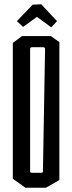

<svg xmlns="http://www.w3.org/2000/svg" viewBox="-20 -879 338 899"><path d="M40 -42V-678L83 -710H218L258 -682V-36L195 0H99ZM172 -70Q181 -70 181 -76L191 -649Q191 -658 182 -658H130Q121 -658 121 -649V-76Q121 -70 130 -70ZM153 -800 88 -753 59 -780 133 -857 173 -859 247 -780 220 -751Z"/></svg>

Font: Bahianita
Style: Regular
Weight: 400
Designer: Pablo Cosgaya & Dani Raskovsky
Foundry: Pablo Cosgaya & Dani Raskovsky
Version: Version 1.008